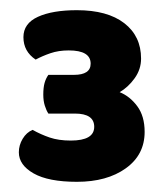

<svg xmlns="http://www.w3.org/2000/svg" viewBox="-20 -642 326 377"><path d="M125 -495Q158 -495 158 -517Q158 -543 115 -543Q95 -543 79 -537.5Q63 -532 50 -525Q26 -541 26 -569Q26 -596 54.5 -609Q83 -622 131 -622Q191 -622 224 -596.5Q257 -571 257 -527Q257 -506 244.5 -488.5Q232 -471 215 -461Q235 -453 249.5 -433.5Q264 -414 264 -383Q264 -338 227 -311.5Q190 -285 131 -285Q75 -285 46 -301.5Q17 -318 17 -343Q17 -357 24.5 -369.5Q32 -382 44 -387Q60 -378 77.5 -372Q95 -366 119 -366Q165 -366 165 -393Q165 -419 127 -419H75Q71 -425 68 -434.5Q65 -444 65 -456Q65 -470 67.5 -479Q70 -488 75 -495Z"/></svg>

Font: Baloo Tammudu
Style: Regular
Weight: 400
Designer: Omkar Shende and Ek Type
Foundry: Ek Type
Version: Version 1.443;PS 1.000;hotconv 16.6.51;makeotf.lib2.5.65220;